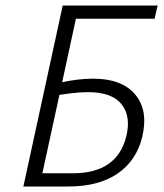

<svg xmlns="http://www.w3.org/2000/svg" viewBox="-20 -678 595 698"><path d="M542 -610H256L206 -379Q265 -392 319 -392Q423 -392 471.5 -334.5Q520 -277 497 -180Q476 -94 407.5 -47Q339 0 228 0H65L208 -658H553ZM300 -343Q259 -343 196 -333L134 -48H244Q406 -48 439 -182Q457 -255 422 -299Q387 -343 300 -343Z"/></svg>

Font: EauTestText Semilight
Style: Italic
Weight: 300
Italic angle: -12°
Designer: Christian Thalmann (Catharsis Fonts)
Version: Version 0.001;PS 000.001;hotconv 1.0.88;makeotf.lib2.5.64775